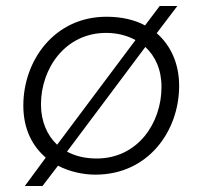

<svg xmlns="http://www.w3.org/2000/svg" viewBox="-20 -580 677 642"><path d="M63 42H122L174 -26C214 -5 260 4 299 4C476 4 579 -142 579 -293C579 -366 552 -427 504 -469L573 -560H514L465 -495C430 -514 386 -524 336 -524C162 -524 58 -378 58 -227C58 -146 90 -90 133 -53ZM303 -50C265 -50 232 -58 204 -73L466 -423C499 -392 520 -348 520 -289C520 -169 441 -50 303 -50ZM117 -231C117 -351 198 -470 335 -470C370 -470 404 -462 433 -446L171 -96C137 -128 117 -175 117 -231Z"/></svg>

Font: Fixel Display 20240404 Light
Style: Italic
Weight: 300
Italic angle: -10°
Designer: AlfaBravo + MacPaw
Foundry: Kyrylo Tkachov, Marchela Mozhyna, Serhii Makarenko, Maria Weinstein, Zakhar Kryvoshyya
Version: Version 1.211;Glyphs 3.2 (3225)